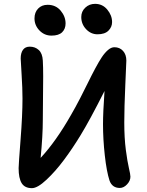

<svg xmlns="http://www.w3.org/2000/svg" viewBox="-20 -996 759 992"><path d="M483.9 -818.8Q449.7 -818.8 424.8 -845.2Q399.9 -871.6 399.9 -908.2Q399.9 -937 420.7 -956.5Q441.4 -976.1 471.2 -976.1Q509.8 -976.1 534.4 -946.3Q559.1 -916.5 559.1 -881.8Q559.1 -856.4 540.3 -837.6Q521.5 -818.8 483.9 -818.8ZM246.1 -812Q209.5 -812 183.8 -838.6Q158.2 -865.2 158.2 -900.9Q158.2 -932.1 177 -951.7Q195.8 -971.2 226.1 -971.2Q268.1 -971.2 293.5 -940.9Q318.8 -910.6 318.8 -875Q318.8 -846.7 301 -829.3Q283.2 -812 246.1 -812ZM145 -23.9Q107.9 -23.9 92 -49.6Q76.2 -75.2 76.2 -127Q76.2 -145.5 86.2 -273.4Q96.2 -401.4 96.2 -486.8Q96.2 -539.1 91.6 -611.1Q86.9 -683.1 86.9 -693.8Q86.9 -722.2 98.6 -738.5Q110.4 -754.9 133.8 -754.9Q161.6 -754.9 180.4 -737.5Q199.2 -720.2 201.2 -683.1Q203.1 -650.4 203.1 -600.6Q203.1 -550.8 202.1 -481.9Q201.2 -413.1 201.2 -377Q201.2 -294.9 189.9 -180.2Q269.5 -266.1 346.2 -400.9Q368.7 -439.5 393.6 -487.5Q418.5 -535.6 435.5 -570.8Q452.6 -606 471.9 -642.1Q491.2 -678.2 506.3 -700.9Q521.5 -723.6 538.1 -737.8Q554.7 -752 570.8 -752Q598.6 -752 615.7 -732.9Q632.8 -713.9 632.8 -683.1Q632.8 -674.8 627.4 -556.9Q622.1 -439 622.1 -363.8Q622.1 -283.2 630.1 -221.9Q638.2 -160.6 646 -127.7Q653.8 -94.7 653.8 -83Q653.8 -62 636.5 -43.5Q619.1 -24.9 599.1 -24.9Q559.6 -24.9 545.9 -63Q530.8 -109.4 521.5 -193.1Q512.2 -276.9 512.2 -355Q512.2 -413.6 520 -525.9Q442.9 -373 396 -296.9Q355 -229.5 310.8 -170.2Q266.6 -110.8 220.2 -67.4Q173.8 -23.9 145 -23.9Z"/></svg>

Font: Shantell Sans Bouncy
Style: Regular
Weight: 500
Designer: Stephen Nixon, Anya Danilova, Shantell Martin
Foundry: Arrow Type
Version: Version 1.006;[9816181b4]